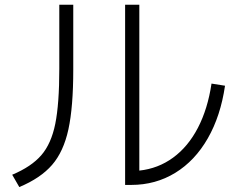

<svg xmlns="http://www.w3.org/2000/svg" viewBox="-20 -753 978 792"><path d="M496.1 -733.4H554.7V-49.3Q632.3 -57.6 694.1 -102.8Q755.9 -147.9 796.4 -225.8Q836.9 -303.7 852.5 -408.2L908.2 -399.4Q890.1 -274.9 837.2 -182.4Q784.2 -89.8 702.9 -40Q621.6 9.8 521.5 9.8H496.1ZM224.6 -469.7V-733.4H282.2V-465.8Q282.2 -311.5 262.2 -219.5Q242.2 -127.4 194.8 -72.8Q147.5 -18.1 59.6 18.6L30.3 -32.2Q109.4 -65.4 150.4 -112.8Q191.4 -160.2 208 -242.2Q224.6 -324.2 224.6 -469.7Z"/></svg>

Font: Pretendard JP Light
Style: Regular
Weight: 300
Designer: Base glyphs from Inter by Rasmus Andersson; Hangeul glyphs from Noto Sans CJK(Source Han Sans) by Jang Soo-young and Kan
Foundry: Kil Hyung-jin
Version: Version 1.309